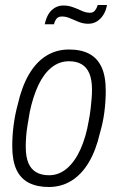

<svg xmlns="http://www.w3.org/2000/svg" viewBox="-20 -736 472 768"><path d="M175 12Q128 12 95 -5Q62 -22 45.5 -58Q29 -94 29 -151Q29 -193 34.5 -235.5Q40 -278 51 -318Q67 -389 95.5 -438Q124 -487 164.5 -512.5Q205 -538 256 -538Q304 -538 336.5 -521Q369 -504 386 -468Q403 -432 403 -373Q403 -331 397.5 -288Q392 -245 380 -205Q364 -135 335.5 -87Q307 -39 266.5 -13.5Q226 12 175 12ZM176 -35Q216 -35 248 -62.5Q280 -90 302 -139Q324 -188 335 -253Q340 -279 342.5 -301Q345 -323 346.5 -341.5Q348 -360 348 -377Q348 -417 337.5 -442Q327 -467 306.5 -479Q286 -491 256 -491Q217 -491 186 -466Q155 -441 133.5 -395.5Q112 -350 99 -288Q94 -259 90 -234.5Q86 -210 84.5 -189Q83 -168 83 -149Q83 -109 93.5 -84Q104 -59 125 -47Q146 -35 176 -35ZM159 -639Q164 -663 174 -679.5Q184 -696 199.5 -705Q215 -714 233 -714Q254 -714 272.5 -707Q291 -700 307.5 -692.5Q324 -685 340 -685Q353 -685 360 -694Q367 -703 371 -716H408Q404 -693 393 -676Q382 -659 367 -650Q352 -641 333 -641Q313 -641 294.5 -648.5Q276 -656 260 -663Q244 -670 228 -670Q213 -670 206 -661Q199 -652 196 -639Z"/></svg>

Font: Archivo Condensed ExtraLight
Style: Italic
Weight: 250
Width: 3
Italic angle: -10°
Designer: Hector Gatti
Foundry: Omnibus-Type
Version: Version 2.001